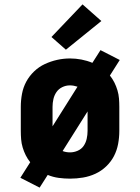

<svg xmlns="http://www.w3.org/2000/svg" viewBox="-20 -808 640 877"><path d="M161 49 73 4 118 -67Q106 -82 97.5 -99Q89 -116 83.5 -134.5Q78 -153 76.5 -172Q75 -191 75 -210V-320Q75 -350 80.5 -379.5Q86 -409 100 -435Q114 -461 136 -482Q158 -503 185 -515.5Q212 -528 241 -534.5Q270 -541 300 -541Q326 -541 352 -536Q378 -531 402 -521L439 -579L527 -534L482 -463Q494 -448 502.5 -431Q511 -414 516.5 -395.5Q522 -377 523.5 -358Q525 -339 525 -320V-210Q525 -180 519.5 -150.5Q514 -121 500.5 -95Q487 -69 465 -48Q443 -27 416 -14.5Q389 -2 359.5 3Q330 8 300 8Q274 8 248 4.5Q222 1 198 -9ZM220 -231 334 -412Q325 -415 316.5 -416.5Q308 -418 299 -418Q281 -418 264.5 -410Q248 -402 238 -387.5Q228 -373 224 -355.5Q220 -338 220 -320ZM300 -112Q318 -112 335 -119.5Q352 -127 362 -141.5Q372 -156 376 -174Q380 -192 380 -210V-299L266 -118Q274 -115 282.5 -113.5Q291 -112 300 -112ZM281 -581 215 -639 357 -788 443 -712Z"/></svg>

Font: Iosevka Slab Heavy Extended
Style: Regular
Weight: 900
Width: 7
Monospace: yes
Designer: Belleve Invis
Foundry: Belleve Invis
Version: Version 11.1.0; ttfautohint (v1.8.3)